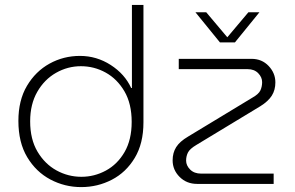

<svg xmlns="http://www.w3.org/2000/svg" viewBox="-20 -750 1202 783"><path d="M311 13Q378 13 436 -17Q494 -47 529.5 -106Q565 -165 565 -251V-730H518V-391H515Q489 -448 431.5 -485Q374 -522 306 -522Q239 -522 182 -490.5Q125 -459 90 -400Q55 -341 55 -257Q55 -169 91 -109Q127 -49 185.5 -18Q244 13 311 13ZM312 -29Q258 -29 210.5 -55Q163 -81 133 -131.5Q103 -182 103 -255Q103 -325 132 -375.5Q161 -426 208.5 -453Q256 -480 310 -480Q364 -480 411 -454Q458 -428 487.5 -377.5Q517 -327 517 -253Q517 -180 488 -130Q459 -80 412 -54.5Q365 -29 312 -29ZM784 0Q741 0 712.5 -28.5Q684 -57 684 -96Q684 -127 698.5 -150Q713 -173 747 -193L1008 -351Q1035 -366 1042 -381.5Q1049 -397 1049 -415Q1049 -435 1033 -451.5Q1017 -468 990 -468H709V-510H1006Q1048 -510 1075.5 -481Q1103 -452 1103 -414Q1103 -383 1088.5 -360Q1074 -337 1042 -317L781 -159Q754 -143 746.5 -128Q739 -113 739 -95Q739 -75 755.5 -58.5Q772 -42 800 -42H1096V0ZM877 -577 777 -700H821L907 -598L993 -700H1038L938 -577Z"/></svg>

Font: MuseoModerno ExtraLight
Style: Regular
Weight: 200
Designer: Pablo Cosgaya, Héctor Gatti, Marcela Romero, and the Authors of The MuseoModerno Project.
Foundry: Omnibus-Type Team
Version: Version 1.001